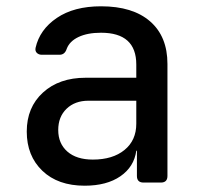

<svg xmlns="http://www.w3.org/2000/svg" viewBox="-20 -580 640 610"><path d="M249 10Q164 10 114.5 -37.5Q65 -85 65 -162Q65 -239 116.5 -286Q168 -333 252 -333H413V-375Q413 -476 301 -476Q258 -476 229.5 -462.5Q201 -449 192 -425Q186 -406 169 -406H113Q103 -406 97 -412Q91 -418 93 -428Q106 -486 160.5 -523Q215 -560 301 -560Q402 -560 457 -512Q512 -464 512 -377V-21Q512 0 491 0H436Q415 0 415 -21V-101H413Q406 -50 362.5 -20Q319 10 249 10ZM275 -73Q338 -73 375.5 -103.5Q413 -134 413 -187V-260H261Q218 -260 191.5 -234.5Q165 -209 165 -167Q165 -124 194 -98.5Q223 -73 275 -73Z"/></svg>

Font: Pitagon Sans Mono Medium
Style: Regular
Weight: 500
Monospace: yes
Designer: Travis Tran
Foundry: Pitagon
Version: Version 1.001; ttfautohint (v1.8.4.7-5d5b);gftools[0.9.26]